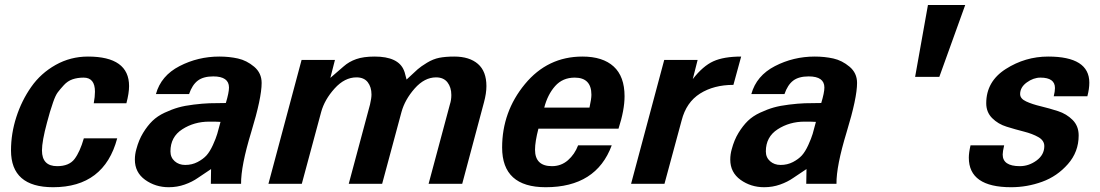

<svg xmlns="http://www.w3.org/2000/svg" viewBox="-20 -742 4440 775"><path d="M501 -394.5C501 -474 445.6 -513.7 335 -513.7C288.1 -513.7 244.6 -502.4 204.6 -480C164.6 -457.5 131.7 -427.9 106 -391.1C80.2 -354.3 60.2 -313.8 45.9 -269.5C31.6 -225.3 24.4 -180.3 24.4 -134.8C24.4 -35.8 81.1 13.7 194.3 13.7C331.7 13.7 418 -52.1 453.1 -183.6H318.4C307.9 -147.1 295.4 -119.3 280.8 -100.1C266.1 -80.9 242.8 -71.3 210.9 -71.3C169.9 -71.3 149.4 -92.4 149.4 -134.8C149.4 -159.5 156.2 -197.3 169.9 -248L181.6 -290C183.6 -297.2 187.8 -310.2 194.3 -329.1C200.8 -348 207.2 -361.5 213.4 -369.6C219.6 -377.8 227.7 -387.4 237.8 -398.4C247.9 -409.5 259.6 -417.3 272.9 -421.9C286.3 -426.4 301.1 -428.7 317.4 -428.7C348 -428.7 363.3 -409.8 363.3 -372.1C363.3 -358.4 361.7 -342.8 358.4 -325.2H490.2C497.4 -352.5 501 -375.7 501 -394.5Z M1036.1 -407.2C1036.1 -433.9 1026 -455.7 1005.9 -472.7C985.7 -489.6 963.9 -500.7 940.4 -505.9C917 -511.1 891.9 -513.7 865.2 -513.7C807.9 -513.7 754.4 -500.8 704.6 -475.1C654.8 -449.4 623 -411.8 609.4 -362.3H743.2C751.6 -387 763.3 -405.1 778.3 -416.5C793.3 -427.9 814.1 -433.6 840.8 -433.6C883.1 -433.6 904.3 -418.6 904.3 -388.7C904.3 -375 900.1 -354.2 891.6 -326.2C865.6 -326.2 843.4 -325.8 825.2 -325.2C807 -324.5 785.8 -322.8 761.7 -319.8C737.6 -316.9 717 -313 699.7 -308.1C682.5 -303.2 664.1 -296.2 644.5 -287.1C625 -278 608.6 -266.9 595.2 -253.9C581.9 -240.9 569.3 -224.8 557.6 -205.6C545.9 -186.4 536.8 -164.4 530.3 -139.6C526.4 -126 524.4 -112 524.4 -97.7C524.4 -63.2 538.2 -36 565.9 -16.1C593.6 3.7 625.3 13.7 661.1 13.7C683.9 13.7 705.4 10.1 725.6 2.9C745.8 -4.2 763.5 -13.2 778.8 -23.9L832 -59.6L831.1 0H953.1C952.5 -47.5 966.1 -117.2 994.1 -209C1022.1 -300.8 1036.1 -366.9 1036.1 -407.2ZM870.1 -250C864.9 -229.8 860.5 -213.7 856.9 -201.7C853.4 -189.6 847.5 -174.6 839.4 -156.7C831.2 -138.8 822.6 -124.8 813.5 -114.7C804.4 -104.7 792.3 -95.7 777.3 -87.9C762.4 -80.1 745.8 -76.2 727.5 -76.2C710.6 -76.2 696.5 -81.2 685.1 -91.3C673.7 -101.4 668 -114.6 668 -130.9C668 -169.9 683.9 -199.7 715.8 -220.2C747.7 -240.7 783.9 -251 824.2 -251C845.1 -251 860.4 -250.7 870.1 -250Z M1943.4 -394.5C1943.4 -434.2 1932 -464 1909.2 -483.9C1886.4 -503.7 1854.5 -513.7 1813.5 -513.7C1790 -513.7 1770 -512 1753.4 -508.8C1736.8 -505.5 1720.2 -498.9 1703.6 -488.8C1687 -478.7 1674.5 -469.9 1666 -462.4L1621.1 -420.9C1619.8 -424.8 1618.2 -431 1616.2 -439.5C1614.3 -447.9 1612.3 -454.1 1610.4 -458C1595.4 -495.1 1556 -513.7 1492.2 -513.7C1462.2 -513.7 1437.5 -510.3 1418 -503.4C1398.4 -496.6 1381.5 -486.8 1367.2 -474.1L1313.5 -427.7L1332 -500H1197.3L1063.5 0H1198.2L1276.4 -290C1285.5 -323.2 1303.5 -354.8 1330.6 -384.8C1357.6 -414.7 1387 -429.7 1418.9 -429.7C1439.1 -429.7 1454.3 -423.2 1464.4 -410.2C1474.4 -397.1 1479.5 -380.5 1479.5 -360.4C1479.5 -350.6 1477.5 -337.2 1473.6 -320.3L1387.7 0H1522.5L1600.6 -290C1609.7 -323.2 1627.4 -354.8 1653.8 -384.8C1680.2 -414.7 1709 -429.7 1740.2 -429.7C1760.4 -429.7 1775.7 -423 1786.1 -409.7C1796.5 -396.3 1801.8 -379.2 1801.8 -358.4C1801.8 -344.7 1799.8 -332 1795.9 -320.3L1710 0H1845.7L1933.6 -329.1C1940.1 -353.2 1943.4 -375 1943.4 -394.5Z M2501 -353.5C2501 -406.9 2486.3 -446.9 2457 -473.6C2427.7 -500.3 2385.7 -513.7 2331.1 -513.7C2237.3 -513.7 2159.8 -476.6 2098.6 -402.3C2037.4 -328.1 2006.8 -242.8 2006.8 -146.5C2006.8 -39.7 2065.4 13.7 2182.6 13.7C2318.7 13.7 2407.6 -42.6 2449.2 -155.3H2313.5C2304.4 -131.2 2290.7 -111.2 2272.5 -95.2C2254.2 -79.3 2232.7 -71.3 2208 -71.3C2162.4 -71.3 2139.6 -93.4 2139.6 -137.7C2139.6 -159.2 2144.2 -187.5 2153.3 -222.7H2476.6C2492.8 -272.8 2501 -316.4 2501 -353.5ZM2367.2 -359.4C2367.2 -348.3 2364.6 -331.1 2359.4 -307.6H2176.8C2185.9 -342.8 2200.5 -371.7 2220.7 -394.5C2240.9 -417.3 2267.3 -428.7 2299.8 -428.7C2344.7 -428.7 2367.2 -405.6 2367.2 -359.4Z M2971.7 -513.7C2924.8 -513.7 2887.4 -507.3 2859.4 -494.6C2831.4 -481.9 2803.7 -458 2776.4 -422.9L2795.9 -500H2661.1L2527.3 0H2662.1L2731.4 -255.9C2743.8 -304.7 2768.6 -340.8 2805.7 -364.3C2842.8 -387.7 2887.7 -399.4 2940.4 -399.4Z M3439.5 -407.2C3439.5 -433.9 3429.4 -455.7 3409.2 -472.7C3389 -489.6 3367.2 -500.7 3343.8 -505.9C3320.3 -511.1 3295.2 -513.7 3268.6 -513.7C3211.3 -513.7 3157.7 -500.8 3107.9 -475.1C3058.1 -449.4 3026.4 -411.8 3012.7 -362.3H3146.5C3154.9 -387 3166.7 -405.1 3181.6 -416.5C3196.6 -427.9 3217.4 -433.6 3244.1 -433.6C3286.5 -433.6 3307.6 -418.6 3307.6 -388.7C3307.6 -375 3303.4 -354.2 3294.9 -326.2C3268.9 -326.2 3246.7 -325.8 3228.5 -325.2C3210.3 -324.5 3189.1 -322.8 3165 -319.8C3141 -316.9 3120.3 -313 3103 -308.1C3085.8 -303.2 3067.4 -296.2 3047.9 -287.1C3028.3 -278 3011.9 -266.9 2998.5 -253.9C2985.2 -240.9 2972.7 -224.8 2960.9 -205.6C2949.2 -186.4 2940.1 -164.4 2933.6 -139.6C2929.7 -126 2927.7 -112 2927.7 -97.7C2927.7 -63.2 2941.6 -36 2969.2 -16.1C2996.9 3.7 3028.6 13.7 3064.5 13.7C3087.2 13.7 3108.7 10.1 3128.9 2.9C3149.1 -4.2 3166.8 -13.2 3182.1 -23.9L3235.4 -59.6L3234.4 0H3356.4C3355.8 -47.5 3369.5 -117.2 3397.5 -209C3425.5 -300.8 3439.5 -366.9 3439.5 -407.2ZM3273.4 -250C3268.2 -229.8 3263.8 -213.7 3260.3 -201.7C3256.7 -189.6 3250.8 -174.6 3242.7 -156.7C3234.5 -138.8 3225.9 -124.8 3216.8 -114.7C3207.7 -104.7 3195.6 -95.7 3180.7 -87.9C3165.7 -80.1 3149.1 -76.2 3130.9 -76.2C3113.9 -76.2 3099.8 -81.2 3088.4 -91.3C3077 -101.4 3071.3 -114.6 3071.3 -130.9C3071.3 -169.9 3087.2 -199.7 3119.1 -220.2C3151 -240.7 3187.2 -251 3227.5 -251C3248.4 -251 3263.7 -250.7 3273.4 -250Z M3876 -721.7H3725.6L3673.8 -431.6H3771.5Z M4377 -408.2C4377 -478.5 4321.6 -513.7 4210.9 -513.7C4149.1 -513.7 4092 -496.9 4039.6 -463.4C3987.1 -429.9 3960.9 -383.8 3960.9 -325.2C3960.9 -301.1 3968.9 -281.1 3984.9 -265.1C4000.8 -249.2 4020.3 -237.6 4043.5 -230.5C4066.6 -223.3 4089.7 -216.8 4112.8 -210.9C4135.9 -205.1 4155.4 -197.6 4171.4 -188.5C4187.3 -179.4 4195.3 -167.3 4195.3 -152.3C4195.3 -128.9 4184.9 -109.5 4164.1 -94.2C4143.2 -78.9 4120.8 -71.3 4096.7 -71.3C4050.5 -71.3 4027.3 -86.9 4027.3 -118.2C4027.3 -126 4029.3 -138.3 4033.2 -155.3H3897.5C3892.9 -135.7 3890.6 -119.1 3890.6 -105.5C3890.6 -26 3947.6 13.7 4061.5 13.7C4104.5 13.7 4146.2 6.3 4186.5 -8.3C4226.9 -22.9 4261.6 -46.7 4290.5 -79.6C4319.5 -112.5 4334 -151 4334 -195.3C4334 -220.7 4325.8 -241.5 4309.6 -257.8C4293.3 -274.1 4273.6 -286 4250.5 -293.5C4227.4 -300.9 4204.3 -307.5 4181.2 -313C4158 -318.5 4138.3 -325 4122.1 -332.5C4105.8 -340 4097.7 -349.9 4097.7 -362.3C4097.7 -380.5 4106.6 -396.2 4124.5 -409.2C4142.4 -422.2 4160.8 -428.7 4179.7 -428.7C4218.8 -428.7 4238.3 -414.7 4238.3 -386.7C4238.3 -377.6 4236.7 -366.5 4233.4 -353.5H4369.1C4374.3 -373 4377 -391.3 4377 -408.2Z"/></svg>

Font: FreeUniversal
Style: BoldItalic
Weight: 700
Italic angle: -11°
Version: Version 1.001